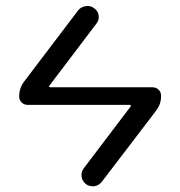

<svg xmlns="http://www.w3.org/2000/svg" viewBox="-20 -608 609 650"><path d="M496.1 -312.5Q508.8 -312.5 517.1 -304.2Q525.4 -295.9 525.4 -283.2Q525.4 -254.9 507.8 -232.4L325.2 6.8Q315.4 19.5 299.8 22.5Q295.9 22.5 293 22.5Q281.2 22.5 271.5 15.6Q258.8 5.9 256.3 -9.3Q253.9 -24.4 262.7 -37.1L421.9 -247.1Q423.8 -249 422.9 -251Q421.9 -252.9 419.9 -252.9H74.2Q61.5 -252.9 53.2 -261.2Q44.9 -269.5 44.9 -281.2Q44.9 -310.5 62.5 -333L244.1 -572.3Q253.9 -585 269.5 -586.9Q273.4 -587.9 276.4 -587.9Q288.1 -587.9 298.8 -580.1Q311.5 -571.3 314 -556.2Q316.4 -541 306.6 -528.3L147.5 -318.4Q145.5 -316.4 146.5 -314.5Q147.5 -312.5 150.4 -312.5Z"/></svg>

Font: Gen Jyuu Gothic P Normal
Style: Regular
Weight: 300
Designer: [Source Han Sans]
Ryoko NISHIZUKA  (kana & ideographs); Paul D. Hunt (Latin, Greek & Cyrillic); Wenlong ZHANG  (bopomofo
Version: Version 1.002.20150607